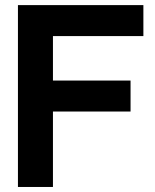

<svg xmlns="http://www.w3.org/2000/svg" viewBox="-20 -743 615 763"><path d="M190.4 -94.5V-299.8H498.8V-422.9H190.4V-599.6H549.8V-722.7H51.3V0H190.4Z"/></svg>

Font: Giphurs
Style: Regular
Weight: 400
Version: Version 2.010